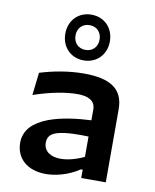

<svg xmlns="http://www.w3.org/2000/svg" viewBox="-93 -918 806 1001"><g transform="rotate(10 310.0 -418.0)"><path d="M534.5 0V-386.5C534.5 -492.5 467 -539 324.5 -539C242.5 -539 160 -523 92.5 -502L78.5 -382C171.5 -414 251 -427.5 310.5 -427.5C364 -427.5 404.5 -411 404.5 -362.5V-305.5C264 -299 59 -267 59 -126.5C59 -46 117.5 11.5 218 11.5C267.5 11.5 334 -3.5 395 -44H404.5V0ZM190.5 -149.5C190.5 -178.5 203.5 -198 242.5 -209C290 -222 359 -221 404.5 -219.5V-112C364 -92.5 318.5 -80 280.5 -80C226.5 -80 190.5 -105.5 190.5 -149.5ZM192 -727C192 -657.5 240.5 -606 310 -606C379.5 -606 428 -657.5 428 -727C428 -797 379.5 -848 310 -848C240.5 -848 192 -797 192 -727ZM246 -727C246 -764.5 271 -792.5 310 -792.5C349 -792.5 373.5 -764.5 373.5 -727C373.5 -689.5 349 -661.5 310 -661.5C271 -661.5 246 -689.5 246 -727Z"/></g></svg>

Font: Monaspace Argon SemiBold
Style: Regular
Weight: 600
Designer: Riley Cran & the Lettermatic Team
Foundry: Lettermatic
Version: Version 1.000 (Monaspace Argon)